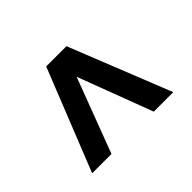

<svg xmlns="http://www.w3.org/2000/svg" viewBox="-122 -707 892 892"><g transform="rotate(45 324.5 -260.5)"><path d="M565 6V-121L197 -260L565 -399V-527L63 -327V-194Z"/></g></svg>

Font: Archivo ExtraBold
Style: Regular
Weight: 800
Designer: Hector Gatti
Foundry: Omnibus-Type
Version: Version 2.001